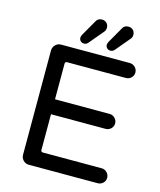

<svg xmlns="http://www.w3.org/2000/svg" viewBox="-127 -964 877 1055"><g transform="rotate(15 311.5 -436.5)"><path d="M231.4 -748Q231.4 -755.9 238.3 -767.6L288.1 -854.5Q297.9 -874 321.3 -874Q336.9 -874 347.7 -863.8Q358.4 -853.5 358.4 -836.9Q358.4 -821.3 348.6 -811.5L281.2 -731.4Q272.5 -720.7 258.8 -720.7Q247.1 -720.7 239.3 -728Q231.4 -735.4 231.4 -748ZM381.8 -748Q381.8 -755.9 388.7 -767.6L438.5 -854.5Q448.2 -874 471.7 -874Q487.3 -874 498 -863.8Q508.8 -853.5 508.8 -836.9Q508.8 -821.3 499 -811.5L431.6 -731.4Q422.9 -720.7 409.2 -720.7Q397.5 -720.7 389.6 -728Q381.8 -735.4 381.8 -748ZM93.8 -43.9V-636.7Q93.8 -655.3 106.9 -668.9Q120.1 -682.6 138.7 -682.6H530.3Q547.9 -682.6 560.5 -669.9Q573.2 -657.2 573.2 -639.6Q573.2 -622.1 560.5 -609.9Q547.9 -597.7 530.3 -597.7H196.3Q184.6 -597.7 184.6 -585.9V-383.8H495.1Q512.7 -383.8 525.4 -371.1Q538.1 -358.4 538.1 -340.8Q538.1 -323.2 525.4 -311Q512.7 -298.8 495.1 -298.8H184.6V-95.7Q184.6 -84 196.3 -84H530.3Q547.9 -84 560.5 -71.3Q573.2 -58.6 573.2 -41Q573.2 -23.4 560.5 -11.2Q547.9 1 530.3 1H138.7Q120.1 1 106.9 -12.2Q93.8 -25.4 93.8 -43.9Z"/></g></svg>

Font: KTXP_ComRound
Style: Medium
Weight: 500
Version: Version 1.01;May 16, 2022;FontCreator 13.0.0.2683 64-bit